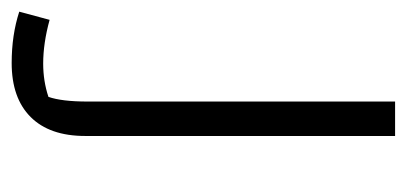

<svg xmlns="http://www.w3.org/2000/svg" viewBox="-232 -302 697 329"><g transform="rotate(90 116.5 -137.5)"><path d="M-28 178 -14 126Q26 137 61 137Q91 137 118 128Q126 105 126 61V-466H185V65Q185 126 152.5 158.5Q120 191 60 191Q12 191 -28 178Z"/></g></svg>

Font: Athiti
Style: Regular
Weight: 400
Designer: CadsonDemak Team
Foundry: CadsonDemak
Version: Version 1.032